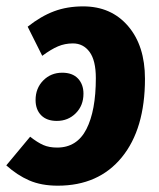

<svg xmlns="http://www.w3.org/2000/svg" viewBox="-54 -568 501 605"><path d="M208 -547.9Q296.4 -547.9 349.6 -485.8Q402.8 -423.8 402.8 -319.8Q402.8 -161.6 329.8 -72.3Q256.8 17.1 127.9 17.1Q76.2 17.1 38.1 0.5Q0 -16.1 -34.2 -46.9L41 -137.2Q64 -119.1 82.3 -111.1Q100.6 -103 126 -103Q188.5 -103 218.3 -161.1Q248 -219.2 248 -321.8Q248 -377.4 228.3 -404.3Q208.5 -431.2 175.8 -431.2Q150.4 -431.2 128.7 -421.9Q106.9 -412.6 79.1 -392.1L33.2 -483.9Q75.2 -517.1 116.5 -532.5Q157.7 -547.9 208 -547.9ZM125 -187Q93.3 -187 75.7 -204.8Q58.1 -222.7 58.1 -252.9Q58.1 -290 82.3 -314.5Q106.4 -338.9 142.1 -338.9Q174.3 -338.9 191.7 -320.6Q209 -302.2 209 -272.9Q209 -235.4 184.8 -211.2Q160.6 -187 125 -187Z"/></svg>

Font: Fira Sans Compressed
Style: Bold Italic
Weight: 700
Width: 3
Italic angle: -8°
Designer: Carrois Corporate & Edenspiekermann AG
Foundry: Carrois Corporate GbR & Edenspiekermann AG
Version: Version 4.203;PS 004.203;hotconv 1.0.88;makeotf.lib2.5.64775